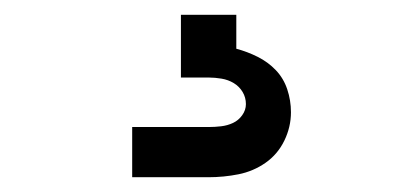

<svg xmlns="http://www.w3.org/2000/svg" viewBox="-20 -20 565 260"><path d="M159 220V152H263Q271 152 279.5 151Q288 150 295.5 146.5Q303 143 308 136Q313 129 313 121Q313 112 308.5 104.5Q304 97 296.5 92.5Q289 88 280 86.5Q271 85 263 85H225V0H300V46Q315 50 329 57Q343 64 353.5 75Q364 86 369 101Q374 116 374 132Q374 152 365 170.5Q356 189 339.5 200.5Q323 212 303 216Q283 220 262 220Z"/></svg>

Font: Iosevka Pride
Style: Regular
Weight: 400
Monospace: yes
Designer: Belleve Invis
Foundry: Belleve Invis
Version: Version 30.3.1; ttfautohint (v1.8.4)